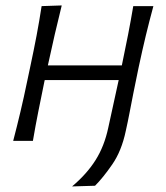

<svg xmlns="http://www.w3.org/2000/svg" viewBox="-20 -518 611 706"><path d="M28.5 0Q43 -55.5 55.2 -107.2Q67.5 -159 80 -219.5L90.5 -269Q104.5 -334.5 114.5 -387.2Q124.5 -440 133 -495.5L207 -498Q193.5 -444 181.5 -392Q169.5 -340 156 -277.5H428Q441 -339.5 451 -390.8Q461 -442 470 -495.5H544Q529 -440 516.2 -387.2Q503.5 -334.5 489.5 -269Q478 -214 470.2 -174.5Q462.5 -135 456.2 -102.5Q450 -70 442.5 -36.5Q427 37 393 86.2Q359 135.5 329.5 165L245 167.5Q299 122 331.2 71Q363.5 20 378 -48L415.5 -219.5L416.5 -223.5H144.5L143.5 -219.5Q131 -159 120.8 -107.5Q110.5 -56 101 0Z"/></svg>

Font: Commissioner Flair Light
Style: Italic
Weight: 300
Italic angle: -12°
Designer: Kostas Bartsokas
Foundry: Kostas Bartsokas
Version: Version 1.000; ttfautohint (v1.8.3)